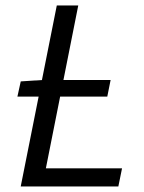

<svg xmlns="http://www.w3.org/2000/svg" viewBox="-20 -676 522 696"><path d="M43.1 -325.7 55.2 -380.9 134 -386.1H381L368.9 -325.7ZM55.1 0 185.9 -656.3H263.7L146.3 -65.9H422.4L409 0Z"/></svg>

Font: Source Sans 3
Style: Italic
Weight: 200
Italic angle: -11°
Designer: Paul D. Hunt
Foundry: Adobe
Version: Version 3.046;hotconv 1.0.118;makeotfexe 2.5.65603